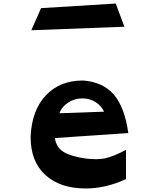

<svg xmlns="http://www.w3.org/2000/svg" viewBox="-20 -1042 898 1085"><path d="M212 -996 634 -1022 683 -891 157 -871ZM705 -290 290 -262Q298 -208 341 -182.5Q384 -157 466 -146Q531 -138 575 -147.5Q619 -157 692 -195V-30Q578 23 464 23Q320 23 236.5 -53Q153 -129 153 -268V-269Q159 -417 238 -502Q317 -587 449 -587H451Q563 -578 624 -506.5Q685 -435 705 -290ZM316 -402 568 -411Q553 -444 521 -464.5Q489 -485 449 -486Q403 -487 365.5 -462.5Q328 -438 316 -402Z"/></svg>

Font: OpenDyslexic
Style: Bold
Weight: 800
Designer: Abbie Gonzalez
Version: Version 0.920;hotconv 1.0.109;makeotfexe 2.5.65596